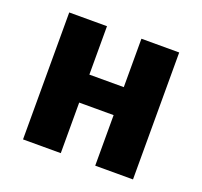

<svg xmlns="http://www.w3.org/2000/svg" viewBox="-100 -659 816 774"><g transform="rotate(20 307.5 -272.5)"><path d="M381.5 0V-216.9H233.8V0H71.8V-544.6H233.8V-336.9H381.5V-544.6H543.6V0Z"/></g></svg>

Font: Fira Code
Style: Bold
Weight: 700
Monospace: yes
Designer: Carrois Corporate, Edenspiekermann AG, Nikita Prokopov
Foundry: Carrois Corporate, Edenspiekermann AG, Nikita Prokopov
Version: Version 6.000; ttfautohint (v1.8.2) -l 8 -r 50 -G 200 -x 14 